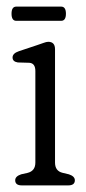

<svg xmlns="http://www.w3.org/2000/svg" viewBox="-20 -561 260 581"><path d="M146.5 -412V-69Q146.5 -43.5 169.5 -38L188.5 -33.5Q206.5 -27.5 206.5 -15.5Q206.5 0 186.5 0H46Q26 0 26 -15.5Q26 -27.5 44 -33.5L64 -38Q87 -44 87 -69V-346Q87 -369.5 69 -371L34 -372Q18 -374.5 18 -387Q18 -399.5 37 -406L92.5 -424.5Q103 -428 111.8 -431.2Q120.5 -434.5 126 -434.5Q146.5 -434.5 146.5 -412ZM14.9 -519.5Q14.9 -541 29.3 -541H165Q179.5 -541 179.5 -519.5Q179.5 -498 165 -498H29.3Q14.9 -498 14.9 -519.5Z"/></svg>

Font: Fraunces 144pt SuperSoft Light
Style: Regular
Weight: 300
Version: Version 1.000;[0bf87f6ff]